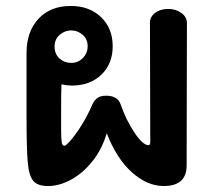

<svg xmlns="http://www.w3.org/2000/svg" viewBox="-20 -624 718 644"><path d="M607 -546 606 -69Q606 0 529 0Q474 0 422.5 -46Q371 -92 338 -177Q322 -123 290 -83Q258 -43 218.5 -21.5Q179 0 141 0Q106 0 91.5 -17.5Q77 -35 73 -80Q69 -125 69 -234V-446Q69 -518 109 -561Q149 -604 217 -604Q280 -604 319 -566.5Q358 -529 358 -469Q358 -410 320 -373.5Q282 -337 221 -337Q206 -337 186 -341Q185 -308 185 -241V-188Q185 -159 187 -147Q189 -135 196 -135Q201 -135 218 -154.5Q235 -174 254.5 -205.5Q274 -237 290 -274Q297 -289 307.5 -296Q318 -303 336 -303Q375 -303 385 -273Q402 -223 430.5 -180Q459 -137 478 -137Q484 -137 484 -147L483 -548Q483 -568 500.5 -581Q518 -594 544 -594Q570 -594 588.5 -580.5Q607 -567 607 -546ZM163 -468Q163 -443 179.5 -428Q196 -413 219 -413Q242 -413 258 -429.5Q274 -446 274 -469Q274 -493 257 -507.5Q240 -522 219 -522Q197 -522 180 -507Q163 -492 163 -468Z"/></svg>

Font: Mali SemiBold
Style: Regular
Weight: 600
Designer: Kitiyaporn Chalermlarp | Katatrad Aksorn Co.,Ltd.
Foundry: Cadson Demak Co.,Ltd.
Version: Version 1.000; ttfautohint (v1.6)